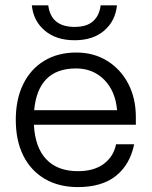

<svg xmlns="http://www.w3.org/2000/svg" viewBox="-20 -714 586 742"><path d="M432 -693.5Q426 -633 382.8 -595.8Q339.5 -558.5 268.5 -558.5Q197 -558.5 153 -595.8Q109 -633 103 -693.5H166.5Q177 -610 268.5 -610Q315 -610 339.5 -631.8Q364 -653.5 369 -693.5ZM41 -251Q41 -330.5 69.8 -389Q98.5 -447.5 151.2 -479.2Q204 -511 275 -511Q342 -511 394 -479Q446 -447 475.5 -390.8Q505 -334.5 505 -261.5V-232H111Q115.5 -144 159 -98.2Q202.5 -52.5 281 -52.5Q343.5 -52.5 381.2 -80.8Q419 -109 428.5 -156.5H498.5Q482.5 -78 428.2 -34.5Q374 9 281 9Q207.5 9 153.5 -22.5Q99.5 -54 70.2 -112.2Q41 -170.5 41 -251ZM274 -449.5Q127 -449.5 112 -288H432.5Q426 -362 382.8 -405.8Q339.5 -449.5 274 -449.5Z"/></svg>

Font: Overused Grotesk Book
Style: Regular
Weight: 375
Version: Version 0.004